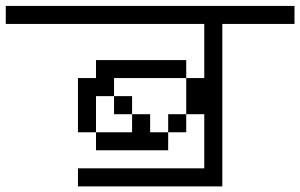

<svg xmlns="http://www.w3.org/2000/svg" viewBox="-20 -708 1040 665"><path d="M1000 -625V-687.5H0V-625H687.5V-437.5H625Q625 -437.5 625 -312.5H562.5V-250H500V-312.5H437.5V-250H312.5V-187.5H562.5V-250H625V-312.5H687.5V-125H250V-62.5H750V-625ZM312.5 -250Q312.5 -250 312.5 -375H375V-312.5H437.5V-375H375V-437.5H625V-500H312.5V-437.5H250V-250Z"/></svg>

Font: Unifont
Style: Regular
Weight: 500
Version: Version 15.1.04